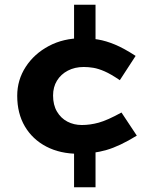

<svg xmlns="http://www.w3.org/2000/svg" viewBox="-20 -652 654 814"><path d="M385 -471H294V-632H385ZM294 142V-22H385V142ZM335 -368Q297 -368 267.5 -352.5Q238 -337 221.5 -310Q205 -283 205 -247Q205 -207 221.5 -179Q238 -151 265.5 -136.5Q293 -122 327 -122Q362 -122 398.5 -132Q435 -142 495 -175L560 -77Q487 -32 431 -16Q375 0 313 0Q235 0 176.5 -30.5Q118 -61 85.5 -116Q53 -171 53 -246Q53 -313 89 -368.5Q125 -424 187 -457Q249 -490 328 -490Q362 -490 395.5 -484.5Q429 -479 467.5 -463Q506 -447 555 -415L488 -312Q450 -338 423.5 -349.5Q397 -361 376 -364.5Q355 -368 335 -368Z"/></svg>

Font: Intel One Mono Light
Style: Regular
Weight: 300
Monospace: yes
Designer: Fred Shallcrass
Foundry: Frere-Jones Type LLC
Version: Version 1.004